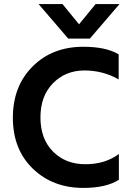

<svg xmlns="http://www.w3.org/2000/svg" viewBox="-20 -912 649 940"><path d="M420 -723H314L169 -892H286L367 -793L448 -892H565ZM388 8Q238 8 140.5 -86.5Q43 -181 43 -335.5Q43 -490 139.5 -586.5Q236 -683 388 -683Q499 -683 561 -646V-523Q485 -567 393 -567Q301 -567 239.5 -504.5Q178 -442 178 -337Q178 -232 239.5 -170Q301 -108 398 -108Q495 -108 562 -158V-32Q500 8 388 8Z"/></svg>

Font: Hind Mysuru SemiBold
Style: Regular
Weight: 600
Designer: Manushi Parikh, Hitesh Malaviya
Foundry: Indian Type Foundry
Version: Version 0.703;PS 1.0;hotconv 1.0.86;makeotf.lib2.5.63406